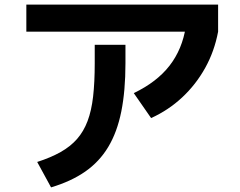

<svg xmlns="http://www.w3.org/2000/svg" viewBox="-20 -754 1040 831"><path d="M141 -53Q200 -72 242.5 -96Q285 -120 313.5 -152.5Q342 -185 359 -230Q376 -275 383 -336.5Q390 -398 390 -480V-560H523V-480Q523 -361 505 -271.5Q487 -182 448.5 -118Q410 -54 349 -11.5Q288 31 201 57ZM94 -617V-734H924V-617ZM559 -351Q659 -399 714 -470Q769 -541 784 -638L924 -617Q908 -532 868 -460Q828 -388 768.5 -332.5Q709 -277 634 -243Z"/></svg>

Font: M PLUS 2 Thin
Style: Bold
Weight: 700
Version: Version 1.001